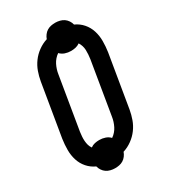

<svg xmlns="http://www.w3.org/2000/svg" viewBox="-203 -882 906 1030"><g transform="rotate(-30 250.0 -367.5)"><path d="M199 51Q185 51 171 47.5Q157 44 146 36.5Q135 29 127 17Q119 5 116 -8Q87 -21 66.5 -44.5Q46 -68 36.5 -98Q27 -128 27 -161Q27 -194 32 -228L86 -552Q91 -581 101 -609Q111 -637 129 -661.5Q147 -686 172.5 -704.5Q198 -723 227 -732Q231 -744 239.5 -755.5Q248 -767 259.5 -774Q271 -781 284 -783.5Q297 -786 310 -786Q324 -786 338 -782.5Q352 -779 363 -771.5Q374 -764 382 -752Q390 -740 393 -727Q422 -714 442.5 -690.5Q463 -667 472.5 -637Q482 -607 482 -574Q482 -541 477 -507L423 -183Q418 -154 408 -126Q398 -98 380 -73.5Q362 -49 336.5 -30.5Q311 -12 282 -3Q278 9 269.5 20.5Q261 32 249.5 39Q238 46 225 48.5Q212 51 199 51ZM266 -98Q278 -106 288 -117.5Q298 -129 304.5 -142Q311 -155 315.5 -169Q320 -183 322 -197L376 -522Q378 -536 379 -550Q380 -564 379.5 -577.5Q379 -591 375 -603.5Q371 -616 364 -627Q351 -618 337 -615Q323 -612 309 -612Q290 -612 272.5 -618Q255 -624 243 -637Q231 -629 221 -617.5Q211 -606 204.5 -593Q198 -580 193.5 -566Q189 -552 187 -538L133 -213Q131 -199 130 -185Q129 -171 130 -157.5Q131 -144 134.5 -131.5Q138 -119 146 -108Q158 -117 172 -120Q186 -123 200 -123Q219 -123 236.5 -117Q254 -111 266 -98Z"/></g></svg>

Font: Iosevka SS18
Style: Bold Italic
Weight: 700
Italic angle: -9°
Monospace: yes
Designer: Belleve Invis
Foundry: Belleve Invis
Version: Version 25.1.1; ttfautohint (v1.8.4)